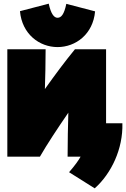

<svg xmlns="http://www.w3.org/2000/svg" viewBox="-20 -825 688 1048"><path d="M20 30H198C237 -38 294 -124 353 -210C351 -145 349 -45 349 30H420C409 50 390 77 357 115L497 203C588 122 652 -13 648 -152H559V-556H389C334 -489 282 -419 225 -339C227 -398 229 -484 229 -556H20ZM294 -568C393 -568 488 -638 499 -763L342 -804C330 -746 314 -728 294 -728C275 -728 258 -749 246 -805L89 -764C100 -639 195 -568 294 -568Z"/></svg>

Font: Repo ExtraBlack
Style: Regular
Weight: 400
Designer: Stefan Peev
Foundry: Context Ltd
Version: Version 001.502